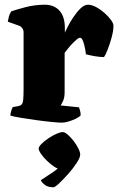

<svg xmlns="http://www.w3.org/2000/svg" viewBox="-20 -520 501 814"><path d="M242 0Q229 0 198.5 -3Q168 -6 132 -11Q96 -16 66 -21Q36 -26 24 -30Q24 -37 27 -47.5Q30 -58 34 -66L57 -70Q67 -72 72 -77.5Q77 -83 78.5 -98.5Q80 -114 80 -147V-382Q80 -393 74.5 -400.5Q69 -408 61 -411L13 -428Q15 -440 18 -451Q21 -462 28 -472Q45 -478 86 -489Q127 -500 170 -500Q209 -500 232 -475Q255 -450 255 -400V-382Q257 -386 266 -404.5Q275 -423 289.5 -445Q304 -467 320.5 -483.5Q337 -500 353 -500Q369 -500 387.5 -490Q406 -480 423 -465Q440 -450 450.5 -435.5Q461 -421 461 -411Q461 -390 453.5 -362Q446 -334 436.5 -310Q427 -286 421 -278Q403 -278 380.5 -282Q358 -286 344 -290Q344 -295 341 -312Q338 -329 332.5 -344.5Q327 -360 319 -360Q314 -360 305 -352.5Q296 -345 286 -334.5Q276 -324 267.5 -313Q259 -302 254 -296V-129Q254 -107 247.5 -92.5Q241 -78 237 -73L315 -65Q317 -60 319.5 -50.5Q322 -41 322 -31Q315 -23 300 -16Q285 -9 269.5 -4.5Q254 0 242 0ZM207 274Q184 274 171 264.5Q158 255 153 244Q178 228 204.5 210Q231 192 248 171L237 197Q226 197 210.5 187Q195 177 179.5 162Q164 147 154 132.5Q144 118 144 110Q144 102 156 90Q168 78 185 66.5Q202 55 219 47.5Q236 40 246 40Q255 40 267.5 51Q280 62 292 77.5Q304 93 312 109Q320 125 320 135Q320 148 305 171Q290 194 269 217.5Q248 241 230.5 257.5Q213 274 207 274Z"/></svg>

Font: Texturina Medium 12pt Black
Style: Regular
Weight: 900
Version: Version 1.002